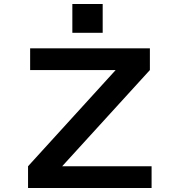

<svg xmlns="http://www.w3.org/2000/svg" viewBox="-20 -942 915 962"><path d="M120.5 0V-109L559.5 -591H131V-700H731V-591L291.5 -109H739.5V0ZM342.5 -922H494.5V-777.5H342.5Z"/></svg>

Font: Trispace SemiExpanded SemiBold
Style: Regular
Weight: 600
Width: 6
Designer: Tyler Finck
Foundry: Etcetera Type Company
Version: Version 1.210; ttfautohint (v1.8.3)